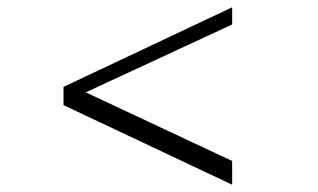

<svg xmlns="http://www.w3.org/2000/svg" viewBox="-20 -506 872 526"><path d="M616 0 154 -218V-268L616 -486V-439L215 -253L616 -65Z"/></svg>

Font: Montaga
Style: Regular
Weight: 400
Designer: Alejandra Rodriguez
Foundry: Alejandra Rodriguez
Version: Version 1.001